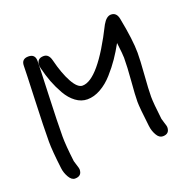

<svg xmlns="http://www.w3.org/2000/svg" viewBox="-109 -690 778 793"><g transform="rotate(-20 280.0 -293.0)"><path d="M40 -180.2Q40 -239.3 44.9 -364.3Q49.8 -489.3 49.8 -509.8Q49.8 -540 80.1 -540Q109.9 -540 109.9 -509.8Q109.9 -489.3 105 -364.3Q100.1 -239.3 100.1 -180.2Q100.1 -142.1 108.9 -69.8Q109.4 -66.4 114.7 -50.3Q120.1 -34.2 120.1 -29.8Q120.1 0 89.8 0Q74.7 0 63.5 -19.5Q52.2 -39.1 49.8 -60.1Q40 -140.1 40 -180.2ZM109.9 -490.2Q109.9 -520 140.1 -520Q162.6 -520 169.9 -490.2Q185.5 -427.7 207 -388.9Q228.5 -350.1 250 -350.1Q319.8 -350.1 422.9 -556.2Q439.9 -585.9 460 -585.9Q484.4 -585.9 490.2 -556.2Q509.8 -456.1 509.8 -399.9Q509.8 -367.7 504.9 -304.4Q500 -241.2 500 -210Q500 -182.1 508.8 -109.9Q509.3 -106.4 514.6 -90.3Q520 -74.2 520 -69.8Q520 -40 490.2 -40Q474.1 -40 463.4 -59.1Q452.6 -78.1 450.2 -100.1Q439.9 -184.1 439.9 -210Q439.9 -238.3 445.1 -299.3Q450.2 -360.4 450.2 -399.9Q450.2 -415 443.8 -466.8Q426.3 -435.1 407.5 -407.5Q388.7 -379.9 363.5 -351.6Q338.4 -323.2 308.8 -306.6Q279.3 -290 250 -290Q223.1 -290 199.7 -307.4Q176.3 -324.7 159.4 -354.2Q142.6 -383.8 131.3 -413.3Q120.1 -442.9 111.8 -477.1Q109.9 -484.9 109.9 -490.2Z"/></g></svg>

Font: Pecita
Style: Book
Weight: 400
Width: 6
Version: Version 3.4.1